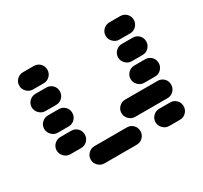

<svg xmlns="http://www.w3.org/2000/svg" viewBox="-107 -635 814 770"><g transform="rotate(-30 300.0 -250.0)"><path d="M435 -50Q435 -34 447 -22Q459 -10 475 -10H525Q542 -10 553.5 -22Q565 -34 565 -50Q565 -67 553.5 -78.5Q542 -90 525 -90H475Q459 -90 447 -78.5Q435 -67 435 -50ZM135 -50Q135 -34 147 -22Q159 -10 175 -10H325Q342 -10 353.5 -22Q365 -34 365 -50Q365 -67 353.5 -78.5Q342 -90 325 -90H175Q159 -90 147 -78.5Q135 -67 135 -50ZM335 -150Q335 -134 347 -122Q359 -110 375 -110H525Q542 -110 553.5 -122Q565 -134 565 -150Q565 -167 553.5 -178.5Q542 -190 525 -190H375Q359 -190 347 -178.5Q335 -167 335 -150ZM35 -150Q35 -134 47 -122Q59 -110 75 -110H125Q142 -110 153.5 -122Q165 -134 165 -150Q165 -167 153.5 -178.5Q142 -190 125 -190H75Q59 -190 47 -178.5Q35 -167 35 -150ZM435 -250Q435 -234 447 -222Q459 -210 475 -210H525Q542 -210 553.5 -222Q565 -234 565 -250Q565 -267 553.5 -278.5Q542 -290 525 -290H475Q459 -290 447 -278.5Q435 -267 435 -250ZM35 -250Q35 -234 47 -222Q59 -210 75 -210H125Q142 -210 153.5 -222Q165 -234 165 -250Q165 -267 153.5 -278.5Q142 -290 125 -290H75Q59 -290 47 -278.5Q35 -267 35 -250ZM435 -350Q435 -334 447 -322Q459 -310 475 -310H525Q542 -310 553.5 -322Q565 -334 565 -350Q565 -367 553.5 -378.5Q542 -390 525 -390H475Q459 -390 447 -378.5Q435 -367 435 -350ZM35 -350Q35 -334 47 -322Q59 -310 75 -310H125Q142 -310 153.5 -322Q165 -334 165 -350Q165 -367 153.5 -378.5Q142 -390 125 -390H75Q59 -390 47 -378.5Q35 -367 35 -350ZM435 -450Q435 -434 447 -422Q459 -410 475 -410H525Q542 -410 553.5 -422Q565 -434 565 -450Q565 -467 553.5 -478.5Q542 -490 525 -490H475Q459 -490 447 -478.5Q435 -467 435 -450ZM35 -450Q35 -434 47 -422Q59 -410 75 -410H125Q142 -410 153.5 -422Q165 -434 165 -450Q165 -467 153.5 -478.5Q142 -490 125 -490H75Q59 -490 47 -478.5Q35 -467 35 -450Z"/></g></svg>

Font: Matrix Sans Raster
Style: Regular
Weight: 400
Designer: Brad Neil
Version: Version 1.100